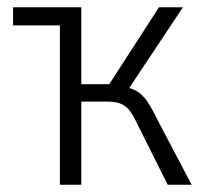

<svg xmlns="http://www.w3.org/2000/svg" viewBox="-20 -509 563 529"><path d="M145 0V-439H16V-489H204V-277H281L418 -489H484L329 -256L316 -271Q342 -267 357.5 -257.5Q373 -248 386 -229Q399 -210 417 -173L508 0H442L364 -156Q352 -182 342 -197.5Q332 -213 317.5 -221Q303 -229 277 -229H204V0Z"/></svg>

Font: Nunito Sans 10pt Condensed Light
Style: Regular
Weight: 300
Width: 3
Designer: Vernon Adams
Foundry: Vernon Adams
Version: Version 3.101;gftools[0.9.27]